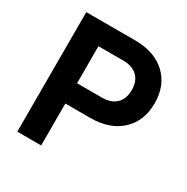

<svg xmlns="http://www.w3.org/2000/svg" viewBox="-164 -859 973 1000"><g transform="rotate(30 322.5 -359.5)"><path d="M365.2 -718.8Q482.4 -718.8 550.3 -655.8Q618.2 -592.8 618.2 -485.4Q618.2 -377.9 549.8 -314.9Q481.4 -252 365.2 -252H215.8V0H72.3V-718.8ZM215.8 -374H365.2Q419.9 -374 450.2 -403.3Q480.5 -432.6 480.5 -485.4Q480.5 -538.1 450.2 -567.4Q419.9 -596.7 365.2 -596.7H215.8Z"/></g></svg>

Font: Min Sans Bold
Style: Regular
Weight: 700
Designer: Jinseong-Kim, NotoSansCJK, Nunito
Foundry: Jinseong-Kim
Version: Version 1.400;Glyphs 3.1.2 (3151)